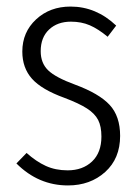

<svg xmlns="http://www.w3.org/2000/svg" viewBox="-20 -554 425 585"><path d="M334 -476 308 -442Q279 -466 253.5 -477Q228 -488 196 -488Q155 -488 129.5 -464Q104 -440 104 -398Q104 -362 126.5 -340Q149 -318 209 -296Q282 -269 314 -234.5Q346 -200 346 -140Q346 -71 300.5 -30Q255 11 187 11Q97 11 30 -56L61 -88Q90 -62 119.5 -48.5Q149 -35 186 -35Q232 -35 260.5 -62Q289 -89 289 -138Q289 -169 279 -188.5Q269 -208 245 -223.5Q221 -239 176 -256Q107 -281 77.5 -314Q48 -347 48 -397Q48 -456 90 -495Q132 -534 195 -534Q273 -534 334 -476Z"/></svg>

Font: Fira Sans Extra Condensed Light
Style: Regular
Weight: 300
Width: 1
Designer: Carrois Corporate & Edenspiekermann AG
Foundry: Carrois Corporate GbR & Edenspiekermann AG
Version: Version 4.203